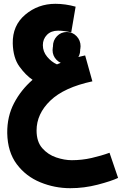

<svg xmlns="http://www.w3.org/2000/svg" viewBox="-20 -596 640 1008"><path d="M600 338 555 206Q511 222 460.5 233.5Q410 245 357 245Q318 245 275 230.5Q232 216 202 182Q172 148 172 89Q172 2 244 -67.5Q316 -137 465 -169L427 -305Q349 -289 279 -258Q250 -271 227.5 -298Q205 -325 205 -359Q205 -391 226.5 -413Q248 -435 285 -435Q316 -435 354 -426L377 -561Q323 -576 271 -576Q180 -576 112.5 -519Q45 -462 47 -368Q49 -292 82 -246.5Q115 -201 151 -177Q90 -124 53.5 -54Q17 16 18 103Q20 202 68 266Q116 330 191.5 361Q267 392 349 392Q422 392 493 373.5Q564 355 600 338ZM329 -260Q359 -260 380 -281.5Q401 -303 401 -333Q401 -364 380 -386Q359 -408 329 -408Q298 -408 277 -386Q256 -364 256 -333Q256 -303 277 -281.5Q298 -260 329 -260ZM331 -280Q361 -280 382 -301.5Q403 -323 403 -353Q403 -384 382 -406Q361 -428 331 -428Q300 -428 279 -406Q258 -384 258 -353Q258 -323 279 -301.5Q300 -280 331 -280Z"/></svg>

Font: Noto Sans Arabic Condensed Extra
Style: Regular
Weight: 800
Width: 3
Designer: Nadine Chahine - Monotype Design Team
Foundry: Monotype Imaging Inc.
Version: Version 1.902